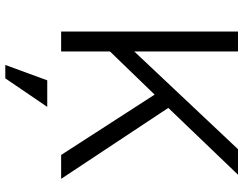

<svg xmlns="http://www.w3.org/2000/svg" viewBox="-120 -610 948 749"><g transform="rotate(90 354.5 -236.0)"><path d="M103.5 0ZM103.5 0ZM678.2 0H585L349.6 -364.7L181.2 -190.4V0H103.5V-689.9H181.2V-285.2L562.5 -689.9H662.1L401.4 -418ZM286.1 217.8H233.9L293.9 54.2H397.5Z"/></g></svg>

Font: Acari Sans
Style: Regular
Weight: 400
Designer: Alfredo Marco Pradil and Stefan Peev
Foundry: Hanken Design Co.
Version: Version 1.045;February 4, 2021;FontCreator 13.0.0.2655 64-bi